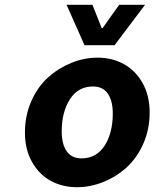

<svg xmlns="http://www.w3.org/2000/svg" viewBox="-20 -761 640 793"><path d="M329.1 -574.2 254.9 -741.2H361.8L399.9 -645H403.8L472.2 -741.2H579.1L453.1 -574.2ZM297.9 12.2Q238.3 12.2 190.2 -13.7Q142.1 -39.6 112.5 -91.6Q83 -143.6 83 -212.9Q83 -283.2 109.1 -342.8Q135.3 -402.3 178.2 -440.9Q221.2 -479.5 274.4 -501.2Q327.6 -522.9 382.8 -522.9Q441.9 -522.9 490.5 -496.8Q539.1 -470.7 568.6 -418.5Q598.1 -366.2 598.1 -296.9Q598.1 -226.6 571.8 -167.2Q545.4 -107.9 502.7 -69.3Q460 -30.8 406.5 -9.3Q353 12.2 297.9 12.2ZM316.9 -106.9Q377.9 -106.9 411.9 -159.2Q445.8 -211.4 445.8 -292Q445.8 -344.7 425.3 -374.3Q404.8 -403.8 363.8 -403.8Q302.7 -403.8 268.8 -351.1Q234.9 -298.3 234.9 -217.8Q234.9 -166 255.4 -136.5Q275.9 -106.9 316.9 -106.9Z"/></svg>

Font: Office Code Pro D Bold Italic
Style: Regular
Weight: 700
Italic angle: -9°
Designer: Nathan Rutzky & Paul D. Hunt
Foundry: Adobe Systems Incorporated
Version: Version 1.004;PS 001.004;hotconv 1.0.70;makeotf.lib2.5.58329